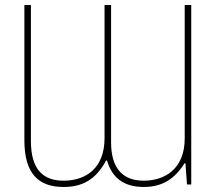

<svg xmlns="http://www.w3.org/2000/svg" viewBox="-20 -734 863 764"><path d="M233 10C308 10 361 -19 402 -95H406C425 -29 470 10 552 10C626 10 675 -22 714 -84H718L724 0H741V-714H715V-183C715 -63 637 -15 552 -15C472 -15 422 -60 422 -168V-714H396V-184C396 -66 323 -15 233 -15C152 -15 103 -59 103 -173V-714H77V-176C77 -42 134 10 233 10Z"/></svg>

Font: Noto Sans Condensed Thin
Style: Regular
Weight: 100
Width: 3
Designer: Monotype Design Team
Foundry: Monotype Imaging Inc.
Version: Version 2.013